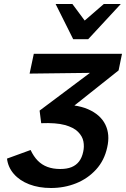

<svg xmlns="http://www.w3.org/2000/svg" viewBox="-20 -927 630 960"><path d="M235 13Q174 13 126 -5.5Q78 -24 49 -57.5Q20 -91 15 -134L133 -177Q148 -145 168.5 -124Q189 -103 217 -92.5Q245 -82 281 -82Q315 -82 338 -91.5Q361 -101 375.5 -120Q390 -139 396 -168Q402 -194 397 -220Q392 -246 370 -268Q348 -290 304 -302Q260 -314 186 -311L178 -374L509 -622L539 -564L128 -559L149 -658H590L573 -575L271 -335L257 -403Q358 -408 420 -381Q482 -354 506.5 -304.5Q531 -255 516 -190Q502 -125 460.5 -79.5Q419 -34 360.5 -10.5Q302 13 235 13ZM346 -731 380 -804 499 -907H584L421 -731ZM346 -731 258 -907H342L417 -806L421 -731Z"/></svg>

Font: Ysabeau
Style: Bold Italic
Weight: 700
Italic angle: -12°
Designer: Christian Thalmann (Catharsis Fonts)
Version: Version 2.002